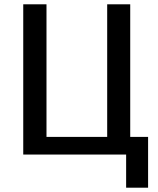

<svg xmlns="http://www.w3.org/2000/svg" viewBox="-20 -714 734 892"><path d="M585 -78H668V158H566V4H88V-694H196V-78H478V-694H585Z"/></svg>

Font: Repo Medium
Style: Regular
Weight: 500
Designer: Stefan Peev
Foundry: Context Ltd
Version: Version 1.502